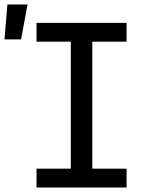

<svg xmlns="http://www.w3.org/2000/svg" viewBox="-64 -837 684 857"><path d="M99 0V-84H252V-651H99V-735H501V-651H348V-84H501V0ZM-44 -661 -31 -817H59L30 -661Z"/></svg>

Font: Iosevka Fixed Curly Md Ex
Style: Regular
Weight: 500
Width: 7
Monospace: yes
Designer: Belleve Invis
Foundry: Belleve Invis
Version: Version 30.1.2